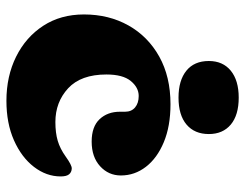

<svg xmlns="http://www.w3.org/2000/svg" viewBox="-103 -647 764 598"><g transform="rotate(90 279.0 -348.0)"><path d="M526.5 -342.5Q526.5 -304 497.8 -277.8Q469 -251.5 421 -251.5Q374.5 -251.5 351.2 -276.2Q328 -301 328 -339.5V-355.5Q328 -375.5 314.5 -386.8Q301 -398 279 -398Q252.5 -398 232.2 -373.2Q212 -348.5 212 -297.5Q212 -218 255 -178.2Q298 -138.5 360 -138.5Q394 -138.5 418.5 -145.8Q443 -153 467.5 -170.5Q494.5 -190 505 -189.5Q516.5 -189 523 -181Q529.5 -173 529.5 -155Q529.5 -110.5 499.8 -71.8Q470 -33 417 -9.5Q364 14 294 14Q217.5 14 156.5 -16.2Q95.5 -46.5 60.2 -100.8Q25 -155 25 -227.5Q25 -305 59.2 -366Q93.5 -427 156.2 -462Q219 -497 304.5 -497Q373 -497 422.8 -476.2Q472.5 -455.5 499.5 -420.5Q526.5 -385.5 526.5 -342.5ZM284 -522Q230.5 -522 200.2 -546.5Q170 -571 170 -616.5Q170 -660 200.2 -684.8Q230.5 -709.5 284 -709.5Q338.5 -709.5 368 -684.8Q397.5 -660 397.5 -616.5Q397.5 -572 368 -547Q338.5 -522 284 -522Z"/></g></svg>

Font: Fraunces 9pt SuperSoft Black
Style: Regular
Weight: 900
Version: Version 1.000;[b76b70a41]